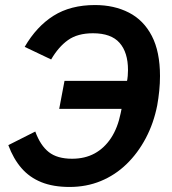

<svg xmlns="http://www.w3.org/2000/svg" viewBox="-20 -730 683 762"><path d="M215 -298 236 -409H514L479 -379L483 -403Q486 -416 487 -429Q488 -442 488 -452Q488 -522 454.5 -560Q421 -598 349 -598Q288 -598 250 -571Q212 -544 183 -494L78 -544Q125 -625 192.5 -667.5Q260 -710 357 -710Q433 -710 491.5 -680Q550 -650 582.5 -587.5Q615 -525 615 -428Q615 -399 612 -369.5Q609 -340 604 -312Q590 -241 558.5 -181.5Q527 -122 482 -78.5Q437 -35 380 -11.5Q323 12 256 12Q191 12 144 -7Q97 -26 65 -63Q33 -100 13 -154L120 -208Q140 -153 173.5 -126.5Q207 -100 266 -100Q317 -100 355.5 -121Q394 -142 420.5 -182Q447 -222 459 -281L469 -330L494 -298Z"/></svg>

Font: IBM Plex Sans SemiBold
Style: Italic
Weight: 600
Italic angle: -11.31°
Designer: Mike Abbink, Paul van der Laan, Pieter van Rosmalen
Foundry: Bold Monday
Version: Version 3.201